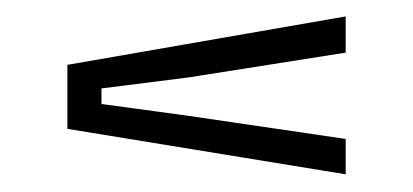

<svg xmlns="http://www.w3.org/2000/svg" viewBox="-20 -512 490 228"><path d="M390.5 -305 60 -359V-435L390.5 -492.5V-449.5L203.5 -420L100.5 -407V-388.5L203.5 -374.5L390.5 -347Z"/></svg>

Font: Big Shoulders Text Thin ExtraLight
Style: Regular
Weight: 250
Version: Version 2.002